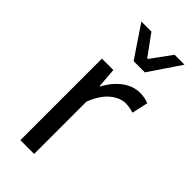

<svg xmlns="http://www.w3.org/2000/svg" viewBox="-229 -761 809 809"><g transform="rotate(45 175.0 -357.0)"><path d="M82 0V-486H150L157 -398H160Q185 -445 221 -471.5Q257 -498 298 -498Q327 -498 350 -488L334 -416Q308 -424 287 -424Q253 -424 220 -397Q187 -370 164 -312V0ZM89 -714H149L216 -622H220L287 -714H346L251 -573H184Z"/></g></svg>

Font: RibengUni
Style: Regular
Weight: 400
Designer: (1) Dr. Andrew Glass (Program Manager at Microsoft Corporation)
(2) Bivuti Chakma (Suz Moriz)
(3) Paul D. Hunt (Adobe Co
Foundry: Bivuti Chakma and Jyoti Chakma
Version: Version 1.2020